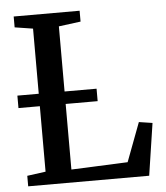

<svg xmlns="http://www.w3.org/2000/svg" viewBox="-53 -790 722 837"><g transform="rotate(-5 308.0 -371.5)"><path d="M36.5 0V-46L117.5 -57V-683L38 -695.5V-743H326.5V-695.5L230.5 -683V-56.5L477.5 -67L541.5 -237L600.5 -228L566 0ZM370.5 -398V-343.5H24V-398Z"/></g></svg>

Font: Merriweather 36pt Medium
Style: Regular
Weight: 500
Version: Version 2.100